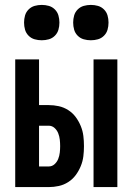

<svg xmlns="http://www.w3.org/2000/svg" viewBox="-20 -762 540 782"><path d="M361 0V-520H458V0ZM42 0V-520H139V-334H178Q199 -334 219.5 -329.5Q240 -325 258 -313.5Q276 -302 288.5 -285Q301 -268 309 -248.5Q317 -229 319.5 -208.5Q322 -188 322 -167Q322 -146 319.5 -125.5Q317 -105 309 -85.5Q301 -66 288.5 -49Q276 -32 258 -20.5Q240 -9 219.5 -4.5Q199 0 178 0ZM178 -84Q192 -84 202 -93Q212 -102 217 -114.5Q222 -127 223.5 -140.5Q225 -154 225 -167Q225 -180 223.5 -193.5Q222 -207 217 -219.5Q212 -232 202 -241Q192 -250 178 -250H139V-84ZM350 -598Q335 -598 321 -602Q307 -606 296.5 -616.5Q286 -627 282 -641Q278 -655 278 -670Q278 -685 282 -699Q286 -713 296.5 -723.5Q307 -734 321 -738Q335 -742 350 -742Q365 -742 379 -738Q393 -734 403.5 -723.5Q414 -713 418 -699Q422 -685 422 -670Q422 -655 418 -641Q414 -627 403.5 -616.5Q393 -606 379 -602Q365 -598 350 -598ZM150 -598Q135 -598 121 -602Q107 -606 96.5 -616.5Q86 -627 82 -641Q78 -655 78 -670Q78 -685 82 -699Q86 -713 96.5 -723.5Q107 -734 121 -738Q135 -742 150 -742Q165 -742 179 -738Q193 -734 203.5 -723.5Q214 -713 218 -699Q222 -685 222 -670Q222 -655 218 -641Q214 -627 203.5 -616.5Q193 -606 179 -602Q165 -598 150 -598Z"/></svg>

Font: Iosevka Term Curly
Style: Bold
Weight: 700
Designer: Belleve Invis
Foundry: Belleve Invis
Version: Version 32.3.0